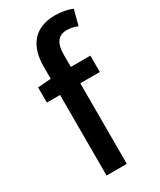

<svg xmlns="http://www.w3.org/2000/svg" viewBox="-205 -877 786 945"><g transform="rotate(-30 188.5 -405.0)"><path d="M31 -458H106V0H221V-458H332V-551H221V-620C221 -686 245 -718 294 -718C313 -718 335 -714 354 -705L377 -792C352 -802 318 -810 280 -810C158 -810 106 -732 106 -619V-550L31 -544Z"/></g></svg>

Font: Noto Sans CJK TC Medium
Style: Regular
Weight: 500
Designer: Ryoko NISHIZUKA 西塚涼子 (kana, bopomofo & ideographs); Paul D. Hunt (Latin, Greek & Cyrillic); Sandoll Communications 산돌커뮤니
Foundry: Adobe
Version: Version 2.004;hotconv 1.0.118;makeotfexe 2.5.65603